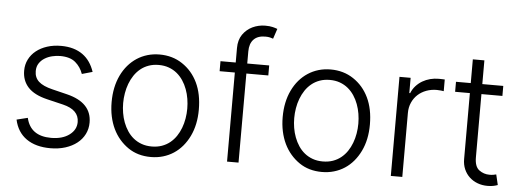

<svg xmlns="http://www.w3.org/2000/svg" viewBox="-50 -901 2860 1053"><g transform="rotate(5 1380.0 -375.0)"><path d="M57.2 -128.9 117.9 -143.8Q140.6 -45.5 254.3 -45.5Q316.8 -45.5 354.8 -73.9Q392.4 -101.9 392.4 -144.5Q392.4 -212 303.6 -233.3L214.5 -254.6Q143.1 -271.7 109.2 -308.4Q75.3 -345.2 75.3 -400.2Q75.3 -433.9 89.5 -462Q103.7 -490.1 129.1 -510.3Q154.5 -530.5 189.3 -541.7Q224.1 -552.9 265.3 -552.9Q302.6 -552.9 332.4 -544.2Q362.2 -535.5 385.1 -519Q408 -502.5 424 -479Q440 -455.6 449.9 -425.8L392 -409.4Q378.9 -447.1 349.8 -471.9Q320.3 -497.2 265.3 -497.2Q244 -497.2 221.6 -491.8Q199.2 -486.5 180.8 -475.1Q162.3 -463.8 150.6 -446Q138.8 -428.3 138.8 -403.1Q138.8 -367.5 162.8 -345.7Q186.8 -323.9 238.3 -311.4L320.7 -291.2Q457.7 -257.5 457.7 -147.4Q457.7 -112.9 443 -83.6Q428.3 -54.3 401.6 -33.4Q375 -12.4 337.7 -0.5Q300.4 11.4 255.3 11.4Q174.4 11.4 123.2 -24.5Q72.1 -60.4 57.2 -128.9Z M568.2 -270.2Q568.2 -353.7 598.7 -417.6Q614 -449.6 635.5 -474.6Q657 -499.6 683.6 -517Q710.2 -534.4 741.7 -543.7Q773.1 -552.9 808.2 -552.9Q879.3 -552.9 933.2 -517Q988.6 -480.5 1018.5 -418.3Q1048.3 -356.2 1048.3 -270.2Q1048.3 -187.1 1017.8 -123.9Q1002.5 -92.3 981.2 -67.1Q959.9 -41.9 933.2 -24.5Q906.6 -7.1 875.2 2.1Q843.8 11.4 808.2 11.4Q736.2 11.4 683.6 -24.5Q656.6 -43 635.1 -68Q613.6 -93 598.7 -124.1Q583.8 -155.2 576 -191.9Q568.2 -228.7 568.2 -270.2ZM631.7 -270.2Q631.7 -243.3 636.2 -216.3Q640.6 -189.3 650 -164.4Q659.4 -139.6 673.7 -118.1Q687.9 -96.6 707.6 -80.6Q727.3 -64.6 752.3 -55.6Q777.3 -46.5 808.2 -46.5Q838.8 -46.5 863.8 -55.4Q888.8 -64.3 908.4 -80.1Q927.9 -95.9 942.3 -117.2Q956.7 -138.5 966.1 -163.4Q975.5 -188.2 980.1 -215.6Q984.7 -242.9 984.7 -270.2Q984.7 -297.2 980.3 -324.2Q975.9 -351.2 966.6 -376.2Q957.4 -401.3 943 -422.9Q928.6 -444.6 909.1 -460.8Q889.6 -476.9 864.3 -486.2Q839.1 -495.4 808.2 -495.4Q777.7 -495.4 752.7 -486.3Q727.6 -477.3 708.1 -461.3Q688.6 -445.3 674.2 -423.8Q659.8 -402.3 650.4 -377.3Q641 -352.3 636.4 -324.9Q631.7 -297.6 631.7 -270.2Z M1227.3 -545.5V-625.4Q1227.3 -669.4 1247.9 -699.6Q1258.2 -714.5 1271.7 -726Q1285.2 -737.6 1301.1 -745.2Q1317.1 -752.8 1334.9 -756.9Q1352.6 -761 1371.1 -761Q1396.7 -761 1412.8 -756.9Q1429 -752.8 1438.6 -748.9L1420.1 -693.5Q1413 -696 1402.9 -698.7Q1392.8 -701.3 1376.8 -701.3Q1334.9 -701.3 1312.9 -678.3Q1290.8 -655.2 1290.8 -612.2V-545.5H1411.6V-490.4H1290.8L1290.5 0H1227.3V-490.4H1143.5V-545.5Z M1509.9 -270.2Q1509.9 -353.7 1540.5 -417.6Q1555.8 -449.6 1577.2 -474.6Q1598.7 -499.6 1625.4 -517Q1652 -534.4 1683.4 -543.7Q1714.8 -552.9 1750 -552.9Q1821 -552.9 1875 -517Q1930.4 -480.5 1960.2 -418.3Q1990.1 -356.2 1990.1 -270.2Q1990.1 -187.1 1959.5 -123.9Q1944.2 -92.3 1922.9 -67.1Q1901.6 -41.9 1875 -24.5Q1848.4 -7.1 1816.9 2.1Q1785.5 11.4 1750 11.4Q1677.9 11.4 1625.4 -24.5Q1598.4 -43 1576.9 -68Q1555.4 -93 1540.5 -124.1Q1525.6 -155.2 1517.8 -191.9Q1509.9 -228.7 1509.9 -270.2ZM1573.5 -270.2Q1573.5 -243.3 1577.9 -216.3Q1582.4 -189.3 1591.8 -164.4Q1601.2 -139.6 1615.4 -118.1Q1629.6 -96.6 1649.3 -80.6Q1669 -64.6 1694.1 -55.6Q1719.1 -46.5 1750 -46.5Q1780.5 -46.5 1805.6 -55.4Q1830.6 -64.3 1850.1 -80.1Q1869.7 -95.9 1884.1 -117.2Q1898.4 -138.5 1907.8 -163.4Q1917.3 -188.2 1921.9 -215.6Q1926.5 -242.9 1926.5 -270.2Q1926.5 -297.2 1922.1 -324.2Q1917.6 -351.2 1908.4 -376.2Q1899.1 -401.3 1884.8 -422.9Q1870.4 -444.6 1850.9 -460.8Q1831.3 -476.9 1806.1 -486.2Q1780.9 -495.4 1750 -495.4Q1719.5 -495.4 1694.4 -486.3Q1669.4 -477.3 1649.9 -461.3Q1630.3 -445.3 1615.9 -423.8Q1601.6 -402.3 1592.2 -377.3Q1582.7 -352.3 1578.1 -324.9Q1573.5 -297.6 1573.5 -270.2Z M2128.9 -545.5H2190.3V-461.6H2195Q2204.2 -484.4 2219.8 -501.6Q2235.4 -518.8 2255.1 -530.4Q2274.9 -541.9 2297.6 -547.8Q2320.3 -553.6 2344.1 -553.6Q2351.9 -553.6 2361.5 -553.3Q2371.1 -552.9 2377.5 -552.6V-488.3Q2373.2 -489 2362.6 -490.4Q2351.9 -491.8 2339.5 -491.8Q2308.6 -491.8 2281.8 -481.9Q2255 -471.9 2235.1 -453.7Q2215.2 -435.4 2203.7 -409.6Q2192.1 -383.9 2192.1 -352.3V0H2128.9Z M2440 -490.4V-545.5H2521.3V-676.1H2584.9V-545.5H2700.3V-490.4H2584.9V-142.4Q2584.9 -91.3 2610.1 -72.4Q2635.3 -53.6 2667.3 -53.6Q2679.7 -53.6 2688.6 -55.2Q2697.4 -56.8 2704.2 -58.6L2717.7 -1.4Q2708.8 2.1 2695.3 5.1Q2681.8 8.2 2661.6 8.2Q2632.1 8.2 2606.5 -1.4Q2581 -11 2562 -28.8Q2543 -46.5 2532.1 -71.6Q2521.3 -96.6 2521.3 -127.5V-490.4Z"/></g></svg>

Font: Inter P Light
Style: Regular
Weight: 300
Designer: Rasmus Andersson
Foundry: rsms
Version: Version 3.018;git-588b23468